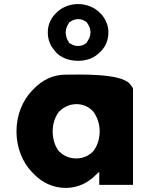

<svg xmlns="http://www.w3.org/2000/svg" viewBox="-20 -902 733 944"><path d="M250 -652 255 -645C279 -619 318 -603 364 -603C410 -603 446 -619 472 -646L479 -653C500 -676 513 -706 513 -743C513 -778 499 -808 479 -831L473 -837C448 -864 408 -882 364 -882C321 -882 282 -865 256 -838L250 -832C229 -809 215 -779 215 -743C215 -706 228 -675 250 -652ZM319 -793H323C332 -801 348 -808 364 -808C381 -808 396 -802 408 -791L409 -789V-788C418 -777 425 -760 425 -743C425 -725 417 -709 408 -696V-695L407 -693C396 -682 381 -676 364 -676C349 -676 336 -680 323 -690H319V-694C310 -706 303 -724 303 -743C303 -761 310 -776 319 -789ZM624 -483 616 -492C567 -543 362 -535 304 -535C240 -535 189 -509 146 -465L138 -457C90 -407 61 -335 61 -256C61 -177 90 -105 137 -56L144 -49C186 -5 239 22 304 22C364 22 415 -5 451 -42L468 -57V6L469 7H633L634 6V-462C634 -471 630 -475 624 -482ZM272 -355H273C294 -377 324 -390 356 -390C387 -390 416 -378 438 -354C457 -329 470 -296 470 -256C470 -219 459 -185 439 -159C419 -137 388 -123 356 -123C323 -123 294 -134 272 -157H271L269 -159C251 -183 239 -216 239 -256C239 -295 251 -328 270 -353ZM256 -645H255ZM616 -488V-487Z"/></svg>

Font: Hussar Woodtype
Style: SeBd
Weight: 900
Foundry: Cannot Into Space Fonts
Version: Version 1.07